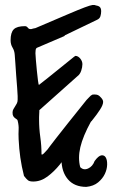

<svg xmlns="http://www.w3.org/2000/svg" viewBox="-20 -727 452 770"><path d="M76.2 -21.5Q66.4 -60.5 61.5 -95.2Q56.6 -129.9 54.7 -168.9Q53.7 -191.4 54.7 -207.5Q55.7 -223.6 50.8 -243.2Q49.8 -247.1 46.4 -249Q43 -251 39.6 -253.9Q36.1 -256.8 33.2 -261.2Q30.3 -265.6 30.3 -275.4Q30.3 -283.2 33.7 -289.1Q37.1 -294.9 40.5 -300.3Q43.9 -305.7 47.4 -312Q50.8 -318.4 50.8 -327.1V-341.8Q50.8 -351.6 48.8 -375Q46.9 -398.4 44.9 -424.8Q43 -451.2 41.5 -474.6Q40 -498 39.1 -506.8Q38.1 -523.4 30.3 -536.1Q22.5 -548.8 22.5 -565.4Q22.5 -596.7 35.2 -609.4Q47.9 -622.1 80.1 -622.1Q86.9 -622.1 91.3 -616.2Q95.7 -610.4 101.6 -610.4H105.5Q108.4 -611.3 114.3 -612.8Q120.1 -614.3 122.1 -614.3Q204.1 -649.4 250 -668.9Q295.9 -688.5 319.3 -697.3Q342.8 -706.1 351.1 -707Q359.4 -708 365.2 -705.1Q377 -703.1 381.3 -697.8Q385.7 -692.4 385.7 -681.6Q385.7 -671.9 382.8 -662.1Q379.9 -652.3 369.1 -647.5L241.2 -585.9L237.3 -582L129.9 -536.1Q124 -534.2 123 -526.4Q122.1 -518.6 122.1 -513.7Q122.1 -505.9 124 -485.4Q126 -464.8 127.9 -442.9Q129.9 -420.9 132.3 -403.8Q134.8 -386.7 135.7 -386.7H136.7Q136.7 -386.7 137.7 -387.7Q148.4 -395.5 171.9 -414.6Q195.3 -433.6 219.7 -453.1Q244.1 -472.7 262.7 -487.8Q281.2 -502.9 282.2 -502.9Q293 -502.9 301.8 -492.2Q310.5 -481.4 310.5 -469.7Q310.5 -458 305.7 -443.4Q300.8 -428.7 290 -420.9L137.7 -285.2Q137.7 -285.2 137.7 -280.3Q137.7 -275.4 137.2 -269.5Q136.7 -263.7 136.7 -257.3Q136.7 -251 136.7 -247.1Q136.7 -211.9 141.6 -177.2Q146.5 -142.6 146.5 -107.4H150.4Q151.4 -107.4 159.2 -115.2Q167 -123 170.9 -127.9Q172.9 -130.9 180.2 -140.6Q187.5 -150.4 205.1 -172.9Q222.7 -195.3 252 -232.4Q281.2 -269.5 327.1 -326.2Q331.1 -330.1 338.4 -337.9Q345.7 -345.7 347.7 -345.7Q350.6 -348.6 359.9 -348.1Q369.1 -347.7 373 -345.7Q377.9 -343.8 385.7 -335Q393.6 -326.2 393.6 -318.4Q393.6 -306.6 381.3 -287.6Q369.1 -268.6 352.5 -248Q335.9 -227.5 319.3 -208.5Q302.7 -189.5 293.9 -177.7Q280.3 -156.2 261.2 -125.5Q242.2 -94.7 219.7 -66.9Q197.3 -39.1 170.4 -19Q143.6 1 113.3 1Q98.6 1 92.3 -3.9Q85.9 -8.8 76.2 -21.5ZM226.6 -87.9Q226.6 -156.2 237.3 -192.4Q248 -228.5 265.6 -242.2Q283.2 -255.9 305.2 -253.4Q327.1 -251 349.6 -243.2Q348.6 -243.2 347.2 -241.7Q345.7 -240.2 344.7 -239.3Q312.5 -180.7 302.2 -136.7Q292 -92.8 301.8 -56.6Q315.4 -43 333.5 -51.3Q351.6 -59.6 359.4 -81.1Q375 -102.5 386.7 -104Q398.4 -105.5 404.3 -95.2Q410.2 -85 409.7 -66.4Q409.2 -47.9 400.4 -29.3Q391.6 -10.7 373.5 4.4Q355.5 19.5 326.2 22.5Q278.3 22.5 252.4 -7.8Q226.6 -38.1 226.6 -87.9Z"/></svg>

Font: Covered By Your Grace
Style: Regular
Weight: 400
Designer: Kimberly Geswein
Foundry: Kimberly Geswein
Version: Version 1.0